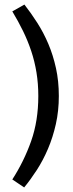

<svg xmlns="http://www.w3.org/2000/svg" viewBox="-20 -680 322 842"><path d="M87 -660Q116 -623 143.5 -580Q171 -537 192 -487.5Q213 -438 225.5 -381Q238 -324 238 -259Q238 -194 225 -136Q212 -78 190.5 -27.5Q169 23 141.5 65.5Q114 108 86 142L34 107Q85 28 116.5 -61Q148 -150 148 -259Q148 -313 140 -362Q132 -411 117 -456Q102 -501 81 -544Q60 -587 34 -630Z"/></svg>

Font: Mukta Mahee Medium
Style: Regular
Weight: 500
Designer: Shuchita Grover, Noopur Datye, Girish Dalvi, Yashodeep Gholap
Foundry: Ek Type
Version: Version 2.538;PS 1.000;hotconv 16.6.51;makeotf.lib2.5.65220;